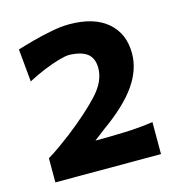

<svg xmlns="http://www.w3.org/2000/svg" viewBox="-84 -931 628 673"><g transform="rotate(-15 229.5 -594.5)"><path d="M35.8 -332.9H419.1V-449Q368.1 -441.6 315.2 -439.8Q262.3 -438 209.3 -438L250.3 -469.6Q333.5 -528.7 372.9 -585Q412.4 -641.3 412.4 -700.5Q412.4 -772.5 363.9 -814.1Q315.5 -855.8 225 -855.8Q196.5 -855.8 160.5 -848.8Q124.4 -841.9 90.4 -832.6Q56.3 -823.3 33 -816L44.1 -697.1Q75.3 -713.7 105.6 -726Q135.8 -738.2 160.2 -745.1Q184.5 -752 197.5 -752Q242.2 -750.7 263.6 -733.7Q284.9 -716.6 284.9 -681.3Q284.9 -633.4 241.6 -586.7Q198.3 -539.9 123.6 -481.7Q103.3 -466.2 80.5 -449.9Q57.6 -433.6 35.8 -420.6Z"/></g></svg>

Font: Pinar-VF-FD
Style: Regular
Weight: 300
Designer: Amin Abedi
Version: Version 3.0